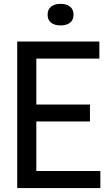

<svg xmlns="http://www.w3.org/2000/svg" viewBox="-20 -950 549 970"><path d="M67 0V-740H482V-654H163.5V-422H434.5V-336.5H163.5V-86H487V0ZM286 -821.5Q256 -821.5 238.2 -835.2Q220.5 -849 220.5 -875.5Q220.5 -902.5 238.2 -916.5Q256 -930.5 286 -930.5Q316 -930.5 333.8 -916.5Q351.5 -902.5 351.5 -875.5Q351.5 -849 333.8 -835.2Q316 -821.5 286 -821.5Z"/></svg>

Font: Encode Sans Cnd Md
Style: Regular
Weight: 500
Width: 3
Designer: Multiple Designers
Foundry: Impallari Type
Version: Version 3.002; ttfautohint (v1.8.3) -l 8 -r 50 -G 200 -x 14 